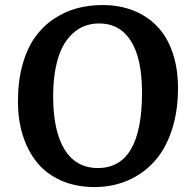

<svg xmlns="http://www.w3.org/2000/svg" viewBox="-20 -735 761 769"><path d="M51.8 -328.1Q51.8 -410.2 70.3 -476.3Q88.9 -542.5 120.6 -586.4Q152.3 -630.4 196.3 -659.7Q240.2 -689 288.6 -701.9Q336.9 -714.8 391.1 -714.8Q458 -714.8 513.4 -693.1Q568.8 -671.4 608.9 -630.1Q648.9 -588.9 670.9 -525.4Q692.9 -461.9 692.9 -381.8Q692.9 -287.6 667.5 -211.9Q642.1 -136.2 597.2 -87.2Q552.2 -38.1 491.5 -12Q430.7 14.2 358.9 14.2Q283.2 14.2 223.6 -12.5Q164.1 -39.1 127 -85.9Q89.8 -132.8 70.8 -194.3Q51.8 -255.9 51.8 -328.1ZM192.9 -349.1Q192.9 -210 238.8 -136Q284.7 -62 372.1 -62Q548.8 -62 548.8 -363.8Q548.8 -501 504.2 -571Q459.5 -641.1 377 -641.1Q346.7 -641.1 320.1 -631.3Q293.5 -621.6 269.8 -599.6Q246.1 -577.6 229.2 -544.4Q212.4 -511.2 202.6 -461.4Q192.9 -411.6 192.9 -349.1Z"/></svg>

Font: Literata Book
Style: Bold Italic
Weight: 700
Italic angle: -3°
Designer: Latin by Veronika Burian and Jose Scaglione. Greek by Irene Vlachou. Cyrillic by Vera Evstafieva
Foundry: TypeTogether
Version: Version 1.003;PS 001.003;hotconv 1.0.88;makeotf.lib2.5.64775